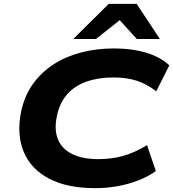

<svg xmlns="http://www.w3.org/2000/svg" viewBox="-20 -968 901 999"><path d="M475 11Q329 11 234.5 -39Q140 -89 103 -179Q66 -269 90 -388Q108 -471 152 -532Q196 -593 260 -634Q324 -675 404 -695.5Q484 -716 573 -716Q666 -716 740 -694Q814 -672 861 -628L793 -493Q744 -531 691.5 -548Q639 -565 570 -565Q492 -565 430.5 -543.5Q369 -522 329.5 -477.5Q290 -433 276 -364Q261 -293 281.5 -243Q302 -193 355.5 -166.5Q409 -140 491 -140Q561 -140 621.5 -157Q682 -174 745 -213L791 -78Q750 -49 700 -29.5Q650 -10 593 0.5Q536 11 475 11ZM361 -765 546 -948H691L812 -765H692L603 -863L479 -765Z"/></svg>

Font: Nunito Sans 10pt Expanded ExtraBold
Style: Italic
Weight: 800
Width: 7
Italic angle: -9°
Designer: Vernon Adams
Foundry: Vernon Adams
Version: Version 3.101;gftools[0.9.27]